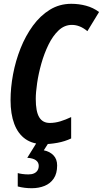

<svg xmlns="http://www.w3.org/2000/svg" viewBox="-20 -744 538 1004"><path d="M207 9.8Q150.9 9.8 112.5 -17.3Q74.2 -44.4 54.7 -95.9Q35.2 -147.5 35.2 -220.2Q35.2 -285.6 48.3 -355.7Q61.5 -425.8 87.6 -491.5Q113.8 -557.1 152.1 -609.6Q190.4 -662.1 240.7 -693.1Q291 -724.1 353 -724.1Q392.6 -724.1 429.9 -714.1Q467.3 -704.1 498 -681.2L437 -581.1Q417 -597.7 397 -605.7Q377 -613.8 356 -613.8Q316.9 -613.8 286.4 -585Q255.9 -556.2 233.4 -510Q210.9 -463.9 196 -410.9Q181.2 -357.9 174.1 -309.1Q167 -260.3 167 -227.1Q167 -160.6 185.1 -130.9Q203.1 -101.1 240.2 -101.1Q267.6 -101.1 295.7 -109.6Q323.7 -118.2 352.1 -131.8V-20Q319.3 -4.4 280.8 2.7Q242.2 9.8 207 9.8ZM146 240.2Q127 240.2 108.9 238Q90.8 235.8 72.8 231V161.1Q83.5 164.1 97.9 166Q112.3 168 128.9 168Q146 168 158 162.6Q169.9 157.2 176.3 147Q182.6 136.7 182.6 123Q182.6 105 167.7 94Q152.8 83 122.6 81.1L172.9 0H235.8L209 42Q239.7 47.9 259.3 67.9Q278.8 87.9 278.8 121.1Q278.8 163.1 261 189.5Q243.2 215.8 213.1 228Q183.1 240.2 146 240.2Z"/></svg>

Font: Open Sans Condensed
Style: Italic
Weight: 400
Width: 3
Italic angle: -12°
Designer: Monotype Design Team
Foundry: Monotype Imaging Inc.
Version: Version 3.000